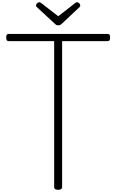

<svg xmlns="http://www.w3.org/2000/svg" viewBox="-20 -1702 1052 1737"><path d="M506 15Q470 15 470 -9V-1330H59Q47 -1330 41.5 -1337.5Q36 -1345 36 -1362Q36 -1381 41.5 -1388Q47 -1395 59 -1395H954Q966 -1395 971 -1388Q976 -1381 976 -1363Q976 -1345 971 -1337.5Q966 -1330 954 -1330H542V-9Q542 3 533 9Q524 15 506 15ZM678 -1682Q687 -1682 696.5 -1672.5Q706 -1663 706 -1653Q706 -1651 705.5 -1647.5Q705 -1644 701 -1639L541 -1489Q535 -1483 528 -1478Q521 -1473 507 -1473Q493 -1473 486.5 -1478Q480 -1483 473 -1490L312 -1639Q307 -1644 306.5 -1647.5Q306 -1651 306 -1653Q306 -1663 316 -1672.5Q326 -1682 335 -1682Q340 -1682 345 -1679Q350 -1676 356 -1672L507 -1555L657 -1672Q663 -1676 667.5 -1679Q672 -1682 678 -1682Z"/></svg>

Font: Playwrite BE WAL Light
Style: Regular
Weight: 300
Version: Version 1.002